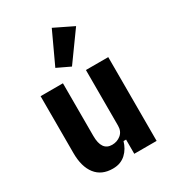

<svg xmlns="http://www.w3.org/2000/svg" viewBox="-198 -923 936 1042"><g transform="rotate(-30 270.0 -402.0)"><path d="M339 -89H323Q317 -68 306.5 -50Q296 -32 281 -18Q266 -4 246 4Q226 12 199 12Q129 12 92 -35.5Q55 -83 55 -168V-525H195V-195Q195 -102 260 -102Q292 -102 315.5 -121.5Q339 -141 339 -176V-525H479V0H339ZM283 -579 201 -618 293 -816 412 -758Z"/></g></svg>

Font: IBM Plex Sans Cond
Style: Bold
Weight: 700
Width: 3
Designer: Mike Abbink, Paul van der Laan, Pieter van Rosmalen
Foundry: Bold Monday
Version: Version 1.3